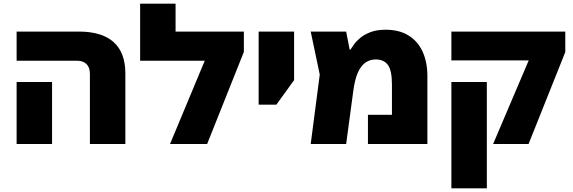

<svg xmlns="http://www.w3.org/2000/svg" viewBox="-20 -780 3102 1040"><path d="M467 0V-379Q467 -415 448.5 -433Q430 -451 398 -451H70V-609H407Q532 -609 595.5 -552Q659 -495 659 -382V0ZM70 0V-336H262V0Z M931 -609H1301V-499L1102 0H901L1089 -451H739V-760H931Z M1381 -213V-609H1573V-346L1477 -213Z M2069 -619Q2142 -619 2192.5 -588Q2243 -557 2269 -500.5Q2295 -444 2295 -368V0H1973V-158H2103V-322Q2103 -399 2081 -428.5Q2059 -458 2015 -458Q1984 -458 1959.5 -441Q1935 -424 1918.5 -387Q1902 -350 1894 -290L1855 0H1663L1712 -376L1663 -609H1855L1874 -511H1878Q1884 -520 1896.5 -538Q1909 -556 1931 -574.5Q1953 -593 1987 -606Q2021 -619 2069 -619Z M2651 0 2844 -453H2425V-609H3042V-498L2843 0ZM2425 240V-336H2617V240Z"/></svg>

Font: Noto Sans Hebrew Black
Style: Regular
Weight: 900
Designer: Monotype Design Team
Foundry: Monotype Imaging Inc.
Version: Version 2.003